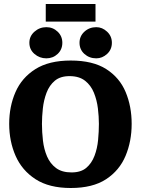

<svg xmlns="http://www.w3.org/2000/svg" viewBox="-20 -932 705 961"><path d="M334 9Q226 9 158 -35Q90 -79 58 -152Q26 -225 26 -312Q26 -399 57.5 -471Q89 -543 157 -586Q225 -629 334 -629Q445 -629 512 -586Q579 -543 609 -471Q639 -399 639 -312Q639 -225 608.5 -152Q578 -79 511 -35Q444 9 334 9ZM338 -69Q385 -69 412 -92Q439 -115 453 -152Q467 -189 471 -231.5Q475 -274 475 -312Q475 -348 470 -389.5Q465 -431 450 -468Q435 -505 405.5 -528Q376 -551 328 -551Q282 -551 254.5 -528Q227 -505 213 -468Q199 -431 194.5 -389.5Q190 -348 190 -312Q190 -271 195 -228Q200 -185 215.5 -149Q231 -113 260.5 -91Q290 -69 338 -69ZM462 -640Q427 -640 402.5 -662Q378 -684 378 -718Q378 -751 402.5 -773.5Q427 -796 462 -796Q492 -796 516 -773.5Q540 -751 540 -718Q540 -684 516 -662Q492 -640 462 -640ZM212 -640Q178 -640 152.5 -662Q127 -684 127 -718Q127 -751 152.5 -773.5Q178 -796 212 -796Q245 -796 268.5 -773.5Q292 -751 292 -718Q292 -684 268.5 -662Q245 -640 212 -640ZM209 -824V-912H458V-824Z"/></svg>

Font: Manuale ExtraBold
Style: Regular
Weight: 800
Version: Version 1.002